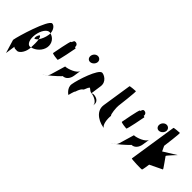

<svg xmlns="http://www.w3.org/2000/svg" viewBox="49 -1582 2622 2622"><g transform="rotate(45 1360.0 -271.0)"><path d="M17 -12 76 183 97 40C108 58 133 56 154 56C192 63 247 2 260 -80C262 -90 263 -101 263 -113C257 -111 250 -109 244 -109C196 -109 168 -184 182 -275C196 -366 245 -440 295 -440C302 -440 309 -439 315 -436C313 -501 274 -549 237 -549C167 -549 29 -92 17 -12ZM209 -230C225 -232 244 -246 259 -267C253 -295 244 -314 230 -314C206 -284 202 -250 209 -230ZM259 -267C267 -225 266 -161 263 -113C337 -129 408 -196 420 -275C432 -353 385 -419 315 -436C315 -425 315 -414 313 -403C305 -353 284 -301 259 -267Z M531 -272C529 -260 626 -249 639 -249C651 -249 702 -518 704 -530C705 -534 697 -538 684 -541C686 -548 687 -556 684 -564C678 -588 651 -602 627 -594C621 -594 612 -578 603 -554H596C583 -554 533 -284 531 -272Z M635 36C635 38 645 32 661 21C652 26 643 31 635 36ZM661 21C671 15 681 8 690 -1C679 7 669 15 661 21ZM690 -1C759 -53 852 -142 846 -142C902 -142 943 -191 953 -258L969 -365C960 -306 827 -258 777 -258L713 -41C707 -24 700 -11 690 -1ZM921 -610C915 -573 937 -542 972 -542C1008 -542 1043 -573 1049 -610C1055 -646 1029 -676 993 -676C958 -676 927 -646 921 -610Z M1011 -149C999 -68 1083 -14 1083 -14C1082 -6 1106 -112 1117 -112C1136 -171 1156 -200 1171 -208C1186 -208 1213 -314 1205 -261C1216 -331 1240 -256 1289 -254C1293 -281 1301 -346 1311 -409C1326 -510 1231 -556 1195 -556C1127 -556 1026 -250 1011 -149ZM1289 -254C1289 -246 1287 -242 1288 -241C1287 -237 1288 -246 1295 -254ZM1295 -254C1327 -250 1432 -215 1422 -149L1425 -170C1434 -228 1384 -264 1320 -264C1308 -264 1300 -259 1295 -254Z M1523 -258C1500 -108 1675 -38 1755 -38C1699 -38 1688 -167 1697 -226C1678 -227 1666 -361 1671 -394C1672 -401 1709 -703 1699 -703C1689 -703 1590 -696 1589 -689Z M1859 -272C1857 -260 1954 -249 1967 -249C1979 -249 2030 -518 2032 -530C2033 -534 2025 -538 2012 -541C2014 -548 2015 -556 2012 -564C2006 -588 1979 -602 1955 -594C1949 -594 1940 -578 1931 -554H1924C1911 -554 1861 -284 1859 -272Z M1963 36C1963 38 1973 32 1989 21C1980 26 1971 31 1963 36ZM1989 21C1999 15 2009 8 2018 -1C2007 7 1997 15 1989 21ZM2018 -1C2087 -53 2180 -142 2174 -142C2230 -142 2271 -191 2281 -258L2297 -365C2288 -306 2155 -258 2105 -258L2041 -41C2035 -24 2028 -11 2018 -1ZM2249 -610C2243 -573 2265 -542 2300 -542C2336 -542 2371 -573 2377 -610C2383 -646 2357 -676 2321 -676C2286 -676 2255 -646 2249 -610Z M2309 -14C2308 -6 2510 2 2515 -6C2520 -13 2533 -91 2536 -121L2716 -208C2722 -213 2614 -357 2611 -364C2608 -372 2720 -490 2720 -490L2534 -374L2499 -448C2500 -456 2536 -725 2526 -725C2515 -725 2417 -718 2416 -711Z"/></g></svg>

Font: Ampere
Style: SCUltCndIta
Weight: 400
Version: Version 1